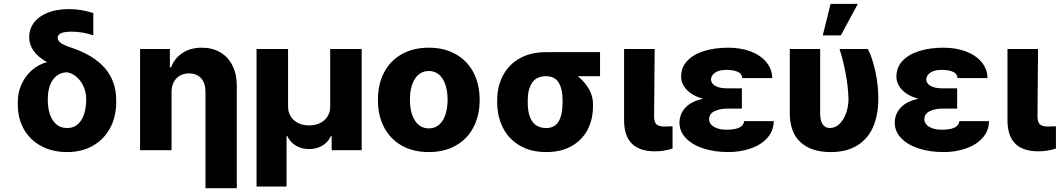

<svg xmlns="http://www.w3.org/2000/svg" viewBox="-20 -787 5557 1006"><path d="M340.8 -739.3Q373 -739.3 403.1 -734.4Q433.1 -729.5 468.8 -718.8V-601.6Q447.3 -609.9 416.7 -615.5Q386.2 -621.1 355.5 -621.1Q317.4 -621.1 299.8 -613Q282.2 -605 282.2 -587.9Q282.2 -574.7 297.6 -562.7Q313 -550.8 348.6 -539.1Q470.2 -499 529.5 -430.2Q588.9 -361.3 588.9 -261.7V-252Q588.9 -175.3 556.9 -116Q524.9 -56.6 466.8 -23.4Q408.7 9.8 332 9.8Q254.4 9.8 195.6 -22Q136.7 -53.7 104.7 -110.8Q72.8 -168 73.2 -242.2V-251Q72.8 -300.3 92.3 -344.2Q111.8 -388.2 146.7 -418.9Q181.6 -449.7 224.6 -460.9L223.6 -462.9Q134.3 -514.2 132.8 -590.8Q132.8 -635.3 158.4 -668.9Q184.1 -702.6 231 -720.9Q277.8 -739.3 340.8 -739.3ZM332 -116.2Q378.9 -116.2 404.8 -156Q430.7 -195.8 431.6 -262.7V-270.5Q431.2 -303.2 418.2 -332.8Q405.3 -362.3 382.8 -382.6Q360.4 -402.8 332 -408.2Q300.8 -408.2 277.6 -390.4Q254.4 -372.6 242.4 -341.3Q230.5 -310.1 230.5 -270.5V-262.7Q230.5 -196.3 257.1 -156.2Q283.7 -116.2 332 -116.2Z M878.9 0H713.9V-530.3H870.1V-433.6H876Q894.5 -482.4 936.8 -509.8Q979 -537.1 1037.1 -537.1Q1092.8 -537.1 1134.3 -512.7Q1175.8 -488.3 1198.2 -443.1Q1220.7 -397.9 1220.7 -337.9V199.2H1056.6V-306.6Q1056.6 -351.6 1033.7 -377Q1010.7 -402.3 969.7 -402.3Q928.7 -402.3 903.8 -375.7Q878.9 -349.1 878.9 -303.7Z M1324.2 -530.3H1489.3V-228.5Q1489.3 -199.7 1503.2 -177.2Q1517.1 -154.8 1542.2 -142.3Q1567.4 -129.9 1599.6 -129.9Q1631.8 -129.9 1657.2 -142.3Q1682.6 -154.8 1696.5 -177.2Q1710.4 -199.7 1710 -228.5V-530.3H1875V0H1717.8V-74.2H1713.9Q1699.2 -42 1668.9 -23.9Q1638.7 -5.9 1599.6 -5.9Q1560.5 -5.9 1530.3 -23.9Q1500 -42 1485.4 -74.2H1481.4V190.4H1324.2Z M1960 -263.7Q1960 -345.2 1992.2 -407Q2024.4 -468.8 2084.7 -502.9Q2145 -537.1 2226.6 -537.1Q2308.1 -537.1 2368.4 -502.9Q2428.7 -468.8 2460.9 -407Q2493.2 -345.2 2493.2 -263.7Q2493.2 -182.1 2460.9 -120.4Q2428.7 -58.6 2368.4 -24.4Q2308.1 9.8 2226.6 9.8Q2145 9.8 2084.7 -24.4Q2024.4 -58.6 1992.2 -120.4Q1960 -182.1 1960 -263.7ZM2325.2 -264.6Q2325.2 -309.1 2313.7 -343.3Q2302.2 -377.4 2280.3 -396.2Q2258.3 -415 2227.5 -415Q2180.2 -415 2154.1 -374Q2127.9 -333 2127.9 -264.6Q2127.9 -196.3 2154.1 -155.3Q2180.2 -114.3 2227.5 -114.3Q2258.3 -114.3 2280.3 -133.1Q2302.2 -151.9 2313.7 -186Q2325.2 -220.2 2325.2 -264.6Z M2840.8 -513.7H3124V-387.7H3007.3Q3043 -359.4 3065.2 -321.3Q3087.4 -283.2 3086.9 -242.2V-232.4Q3087.4 -162.1 3058.6 -107.2Q3029.8 -52.2 2974.4 -21.2Q2918.9 9.8 2842.8 9.8Q2761.7 9.8 2703.9 -23.9Q2646 -57.6 2615.7 -116.7Q2585.4 -175.8 2585 -251V-262.7Q2585.4 -335 2615.5 -391.8Q2645.5 -448.7 2702.9 -481.2Q2760.3 -513.7 2840.8 -513.7ZM2842.8 -116.2Q2927.7 -116.2 2927.7 -251V-262.7Q2927.7 -319.3 2907.7 -353.5Q2887.7 -387.7 2840.8 -387.7Q2790.5 -387.7 2767.8 -353Q2745.1 -318.4 2745.1 -262.7V-251Q2745.1 -116.2 2842.8 -116.2Z M3410.2 -530.3 3407.2 -175.8Q3407.7 -146 3420.2 -135Q3432.6 -124 3461.9 -124Q3481.4 -124 3488.3 -125H3503.9V-8.8Q3460 5.9 3412.1 5.9Q3251.5 5.9 3250 -153.3V-530.3Z M3663.6 -269.5Q3608.9 -284.7 3578.9 -315.9Q3548.8 -347.2 3548.8 -385.7Q3548.8 -433.6 3580.6 -467.8Q3612.3 -502 3668.2 -519.5Q3724.1 -537.1 3795.9 -537.1Q3859.4 -537.1 3911.4 -518.1Q3963.4 -499 3994.1 -462.9Q4024.9 -426.8 4026.4 -377.9H3869.1Q3867.7 -400.4 3845.7 -410.6Q3823.7 -420.9 3786.1 -420.9Q3747.6 -420.9 3726.8 -406.5Q3706.1 -392.1 3705.1 -371.1Q3706.1 -349.1 3728.3 -336.7Q3750.5 -324.2 3789.1 -324.2H3867.2V-217.8H3789.1Q3750.5 -217.8 3722.9 -204.1Q3695.3 -190.4 3695.3 -161.1Q3695.3 -147 3705.8 -134.8Q3716.3 -122.6 3737.1 -115Q3757.8 -107.4 3786.1 -107.4Q3831.5 -107.4 3854 -118.7Q3876.5 -129.9 3878.9 -152.3H4034.2Q4033.2 -100.6 4000 -64Q3966.8 -27.3 3912.6 -8.8Q3858.4 9.8 3795.9 9.8Q3724.1 9.8 3666 -9Q3607.9 -27.8 3574.2 -62.7Q3540.5 -97.7 3540 -144.5Q3541 -191.4 3572 -223.9Q3603 -256.3 3663.6 -269.5Z M4277.3 -530.3V-194.3Q4277.3 -152.8 4291.3 -134.5Q4305.2 -116.2 4327.1 -116.2Q4356.9 -116.2 4379.4 -138.4Q4401.9 -160.6 4413.8 -196Q4425.8 -231.4 4425.8 -269.5Q4423.8 -332.5 4411.1 -400.9Q4398.4 -469.2 4378.9 -530.3H4527.3Q4550.8 -484.4 4566.4 -413.6Q4582 -342.8 4582 -269.5Q4582 -186.5 4555.7 -124Q4529.3 -61.5 4473.4 -25.9Q4417.5 9.8 4332 9.8Q4231.9 9.8 4175 -41.3Q4118.2 -92.3 4118.2 -195.3V-530.3ZM4332 -766.6H4474.6L4385.7 -601.6H4291Z M4791.5 -269.5Q4736.8 -284.7 4706.8 -315.9Q4676.8 -347.2 4676.8 -385.7Q4676.8 -433.6 4708.5 -467.8Q4740.2 -502 4796.1 -519.5Q4852.1 -537.1 4923.8 -537.1Q4987.3 -537.1 5039.3 -518.1Q5091.3 -499 5122.1 -462.9Q5152.8 -426.8 5154.3 -377.9H4997.1Q4995.6 -400.4 4973.6 -410.6Q4951.7 -420.9 4914.1 -420.9Q4875.5 -420.9 4854.7 -406.5Q4834 -392.1 4833 -371.1Q4834 -349.1 4856.2 -336.7Q4878.4 -324.2 4917 -324.2H4995.1V-217.8H4917Q4878.4 -217.8 4850.8 -204.1Q4823.2 -190.4 4823.2 -161.1Q4823.2 -147 4833.7 -134.8Q4844.2 -122.6 4865 -115Q4885.7 -107.4 4914.1 -107.4Q4959.5 -107.4 4981.9 -118.7Q5004.4 -129.9 5006.8 -152.3H5162.1Q5161.1 -100.6 5127.9 -64Q5094.7 -27.3 5040.5 -8.8Q4986.3 9.8 4923.8 9.8Q4852.1 9.8 4793.9 -9Q4735.8 -27.8 4702.1 -62.7Q4668.5 -97.7 4668 -144.5Q4668.9 -191.4 4700 -223.9Q4731 -256.3 4791.5 -269.5Z M5418.9 -530.3 5416 -175.8Q5416.5 -146 5429 -135Q5441.4 -124 5470.7 -124Q5490.2 -124 5497.1 -125H5512.7V-8.8Q5468.8 5.9 5420.9 5.9Q5260.3 5.9 5258.8 -153.3V-530.3Z"/></svg>

Font: Pretendard ExtraBold
Style: Regular
Weight: 800
Designer: Base glyphs from Inter by Rasmus Andersson; Hangeul glyphs from Noto Sans CJK(Source Han Sans) by Jang Soo-young and Kan
Foundry: Kil Hyung-jin
Version: Version 1.309